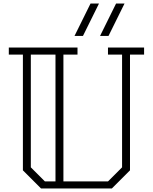

<svg xmlns="http://www.w3.org/2000/svg" viewBox="-20 -1070 868 1090"><path d="M451 -866H403L494 -1050H542ZM596 -866H548L639 -1050H687ZM798 -760H718V-103L615 0H213L110 -103V-760H30V-800H420V-760H340V-40H593L673 -120V-760H593V-800H798ZM235 -40H295V-760H155V-120Z"/></svg>

Font: Kumar One Outline
Style: Regular
Weight: 400
Designer: Parimal Parmar
Foundry: Indian Type Foundry
Version: Version 1.000;PS 1.000;hotconv 1.0.88;makeotf.lib2.5.647800